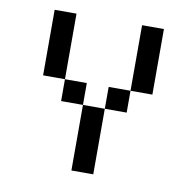

<svg xmlns="http://www.w3.org/2000/svg" viewBox="-71 -679 751 751"><g transform="rotate(10 304.0 -304.0)"><path d="M260.4 -260.4H173.6V-347.2H260.4ZM347.2 -347.2H434V-260.4H347.2ZM434 -347.2V-607.6H520.8V-347.2ZM173.6 -347.2H86.8V-607.6H173.6ZM260.4 -260.4H347.2V0H260.4Z"/></g></svg>

Font: 8-bit Operator+ 8
Style: Regular
Weight: 400
Designer: GrandChaos9000
Version: Version 1.3.0 - August 1, 2014